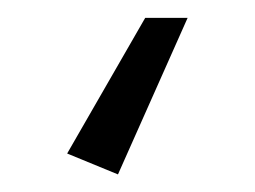

<svg xmlns="http://www.w3.org/2000/svg" viewBox="-20 -20 285 215"><path d="M142.6 0H190.1L112.1 175.3L55.2 151.9Z"/></svg>

Font: Roundo Variable
Style: Regular
Weight: 200
Designer: Shiva Nallaperumal
Foundry: Indian Type Foundry
Version: Version 2.000